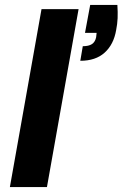

<svg xmlns="http://www.w3.org/2000/svg" viewBox="-20 -757 496 777"><path d="M20 0 148 -720H298L170 0ZM305 -511 315 -570Q339 -570 352 -578.5Q365 -587 369 -606L371 -624H324L345 -737H455Q457 -707 456 -683.5Q455 -660 450 -635Q440 -577 403.5 -544Q367 -511 305 -511Z"/></svg>

Font: DM Sans 20pt Black
Style: Italic
Weight: 900
Italic angle: -10°
Version: Version 4.004;gftools[0.9.30]